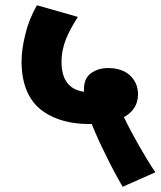

<svg xmlns="http://www.w3.org/2000/svg" viewBox="-20 -652 618 739"><path d="M578.1 11.2C539.1 -45.9 486.8 -138.2 457 -201.2C490.2 -219.2 511.2 -247.6 511.2 -289.1C511.2 -317.9 501 -341.8 481 -361.3C460.4 -380.4 432.1 -390.1 396 -390.1C370.1 -390.1 348.1 -383.3 330.1 -370.1C312 -356.9 303.2 -336.4 303.2 -309.1V-308.6V-308.1V-307.6V-306.2V-305.7V-305.2V-304.7V-304.2V-298.8C245.6 -307.1 216.8 -345.2 216.8 -414.1C216.8 -478 242.7 -528.3 279.8 -586.9L122.1 -631.8C102.1 -596.7 86.9 -559.6 77.6 -520.5C67.9 -481.4 63 -446.3 63 -415C63 -321.8 94.7 -260.7 143.6 -225.1C192.4 -189.5 256.3 -174.8 318.8 -174.8H320.3H320.8H321.8H322.3H322.8H323.2H331.1H331.5H333C347.7 -138.2 365.7 -98.1 387.7 -54.2C409.2 -9.8 430.7 30.3 452.1 66.9Z"/></svg>

Font: Noto Reveo Sans
Style: Regular
Weight: 800
Designer: Monotype Design Team
Foundry: Monotype Imaging Inc.
Version: Version 2.007